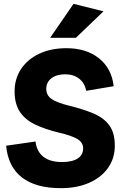

<svg xmlns="http://www.w3.org/2000/svg" viewBox="-20 -971 639 1000"><path d="M297 9Q166 9 94 -47Q22 -103 12 -212L165 -234Q171 -182 206 -154.5Q241 -127 303 -127Q356 -127 384.5 -145.5Q413 -164 413 -198Q413 -229 383 -247Q353 -265 284 -281Q210 -299 159 -324.5Q108 -350 82 -391Q56 -432 56 -495Q56 -561 90 -612Q124 -663 185 -691.5Q246 -720 326 -720Q430 -720 496 -667Q562 -614 572 -522L429 -498Q421 -539 392 -561.5Q363 -584 319 -584Q275 -584 248 -563.5Q221 -543 221 -508Q221 -476 247 -456.5Q273 -437 342 -420Q415 -402 468 -379.5Q521 -357 549.5 -318Q578 -279 578 -212Q578 -147 543 -97Q508 -47 444.5 -19Q381 9 297 9ZM241 -774 363 -951 519 -912 375 -774Z"/></svg>

Font: Livvic
Style: Bold
Weight: 700
Designer: Jacques Le Bailly, Baron von Fonthausen
Version: Version 1.001; ttfautohint (v1.8.2)